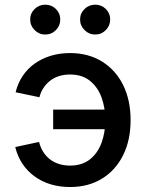

<svg xmlns="http://www.w3.org/2000/svg" viewBox="-20 -772 612 804"><path d="M273.4 11.2Q230 11.2 192.1 -0.2Q154.3 -11.7 124.3 -33.7Q94.2 -55.7 73.7 -86.7Q53.2 -117.7 43.9 -156.2L143.6 -177.7Q148.9 -155.8 160.2 -137.5Q171.4 -119.1 187.7 -106Q204.1 -92.8 225.8 -85.7Q247.6 -78.6 273.4 -78.6Q323.2 -78.6 356 -104.2Q388.7 -129.9 404.8 -173.1Q420.9 -216.3 420.9 -268.6Q420.9 -321.8 404.8 -365Q388.7 -408.2 356 -434.1Q323.2 -460 273.4 -460Q248 -460 226.6 -453.1Q205.1 -446.3 189 -433.3Q172.9 -420.4 161.6 -403.1Q150.4 -385.7 145 -364.7L45.4 -385.7Q54.7 -423.8 75.2 -454.3Q95.7 -484.9 125.7 -506.1Q155.8 -527.3 193.1 -538.6Q230.5 -549.8 273.4 -549.8Q349.6 -549.8 406.7 -514.6Q463.9 -479.5 495.4 -416.3Q526.9 -353 526.9 -268.6Q526.9 -185.1 495.4 -121.8Q463.9 -58.6 406.7 -23.7Q349.6 11.2 273.4 11.2ZM432.6 -231H202.6V-313H432.6ZM378.9 -627.4Q352.5 -627.4 334 -646Q315.4 -664.6 315.4 -690.4Q315.4 -716.3 334 -734.4Q352.5 -752.4 378.9 -752.4Q404.8 -752.4 423.1 -734.4Q441.4 -716.3 441.4 -690.4Q441.4 -664.6 423.1 -646Q404.8 -627.4 378.9 -627.4ZM169.4 -627.4Q143.6 -627.4 125 -646Q106.4 -664.6 106.4 -690.4Q106.4 -716.3 125 -734.4Q143.6 -752.4 169.4 -752.4Q195.8 -752.4 214.1 -734.4Q232.4 -716.3 232.4 -690.4Q232.4 -664.6 214.1 -646Q195.8 -627.4 169.4 -627.4Z"/></svg>

Font: Inter 16pt Medium
Style: Regular
Weight: 500
Version: Version 4.001;git-66647c0bb